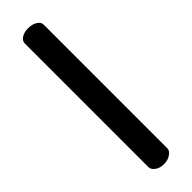

<svg xmlns="http://www.w3.org/2000/svg" viewBox="-262 -756 755 755"><g transform="rotate(-45 116.0 -378.0)"><path d="M116 0Q93 0 78.5 -11Q64 -22 64 -35V-722Q64 -737 78.5 -746.5Q93 -756 116 -756Q138 -756 153.5 -746.5Q169 -737 169 -722V-35Q169 -22 153.5 -11Q138 0 116 0Z"/></g></svg>

Font: Dosis SemiBold
Style: Regular
Weight: 600
Designer: EdgarTolentino, PabloImpallari, IginoMarini
Foundry: EdgarTolentino, PabloImpallari, IginoMarini
Version: Version 3.001; ttfautohint (v1.8.2)